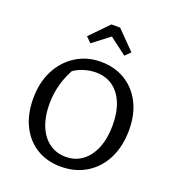

<svg xmlns="http://www.w3.org/2000/svg" viewBox="-158 -1015 1041 1147"><g transform="rotate(20 362.5 -442.0)"><path d="M358 9Q270 9 204 -31.5Q138 -72 101.5 -145.5Q65 -219 65 -318Q65 -420 104.5 -497Q144 -574 213.5 -618Q283 -662 371 -662Q460 -662 527 -621Q594 -580 631 -507Q668 -434 668 -336Q668 -233 629.5 -155.5Q591 -78 521 -34.5Q451 9 358 9ZM366 -56Q426 -56 471 -89.5Q516 -123 541 -184.5Q566 -246 566 -330Q566 -411 541.5 -470Q517 -529 472 -560.5Q427 -592 364 -592Q323 -592 281 -577.5Q239 -563 204 -533L241 -576Q167 -456 167 -320Q167 -240 191.5 -180.5Q216 -121 261 -88.5Q306 -56 366 -56ZM408 -893 522 -777 489 -744 380 -826 273 -744 240 -777 353 -893Z"/></g></svg>

Font: Piazzolla 24pt Medium
Style: Regular
Weight: 500
Designer: Juan Pablo del Peral
Foundry: Huerta Tipografica
Version: Version 2.005